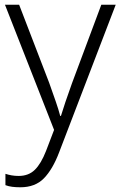

<svg xmlns="http://www.w3.org/2000/svg" viewBox="-20 -618 510 813"><path d="M1 -598H61L188 -268Q204 -223 216 -188.5Q228 -154 235 -127H238Q253 -177 285 -266L409 -598H470L230 28Q203 99 166 137Q129 175 66 175Q47 175 31.5 173Q16 171 3 166V118Q15 122 29 124.5Q43 127 59 127Q101 127 127.5 101Q154 75 175 21L209 -68Z"/></svg>

Font: Noto Sans Malayalam UI Light
Style: Regular
Weight: 300
Designer: Jelle Bosma - Monotype Design Team
Foundry: Monotype Imaging Inc.
Version: Version 2.104; ttfautohint (v1.8.4.7-5d5b)